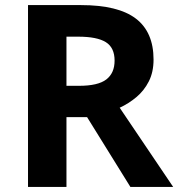

<svg xmlns="http://www.w3.org/2000/svg" viewBox="-20 -734 700 754"><path d="M298 -714Q444 -714 513.5 -661Q583 -608 583 -500Q583 -451 564.5 -414.5Q546 -378 515.5 -352.5Q485 -327 450 -311L660 0H492L322 -274H241V0H90V-714ZM287 -590H241V-397H290Q365 -397 397.5 -422Q430 -447 430 -496Q430 -547 395.5 -568.5Q361 -590 287 -590Z"/></svg>

Font: Noto Sans Hanifi Rohingya
Style: Bold
Weight: 700
Designer: Monotype Design Team and DaltonMaag
Foundry: Google LLC
Version: Version 2.102; ttfautohint (v1.8.4.7-5d5b)